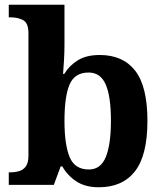

<svg xmlns="http://www.w3.org/2000/svg" viewBox="-20 -780 689 810"><path d="M397 10Q340 10 302.5 -14.5Q265 -39 243 -78H236L207 0H17V-53H24Q43 -53 60.5 -58Q78 -63 89 -78Q100 -93 100 -123V-640Q100 -683 77.5 -695Q55 -707 23 -707H17V-760H252V-589Q252 -562 250 -525.5Q248 -489 246 -468H251Q272 -503 308 -525.5Q344 -548 401 -548Q499 -548 550.5 -481.5Q602 -415 602 -270Q602 -125 549.5 -57.5Q497 10 397 10ZM355 -65Q405 -65 426.5 -118Q448 -171 448 -271Q448 -373 426 -423.5Q404 -474 354 -474Q295 -474 273.5 -423.5Q252 -373 252 -270Q252 -171 273.5 -118Q295 -65 355 -65Z"/></svg>

Font: Noto Serif Gurmukhi
Style: Bold
Weight: 700
Designer: Vaibhav Singh and the Monotype Design Team
Foundry: Monotype Imaging Inc.
Version: Version 2.004; ttfautohint (v1.8.4.7-5d5b)